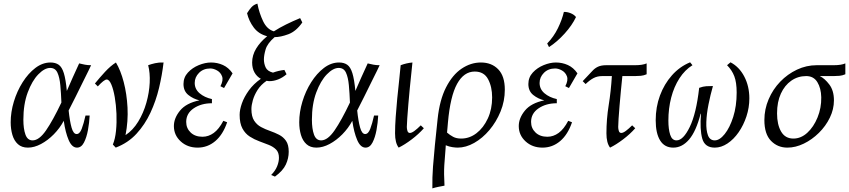

<svg xmlns="http://www.w3.org/2000/svg" viewBox="-20 -800 4687 1060"><path d="M483 -440Q481 -435 468 -408.5Q455 -382 436 -344Q417 -306 397 -265Q377 -224 359 -190Q365 -132 375 -96Q385 -60 403 -60Q420 -60 431 -88.5Q442 -117 452 -162H475Q473 -122 465.5 -81.5Q458 -41 443.5 -13Q429 15 405 15Q377 15 359 -27Q341 -69 332 -133Q310 -92 277 -58.5Q244 -25 206.5 -5Q169 15 134 15Q100 15 79 -4Q58 -23 48.5 -55Q39 -87 39 -125Q39 -181 56.5 -239Q74 -297 105 -346Q136 -395 175.5 -425Q215 -455 259 -455Q286 -455 304 -442.5Q322 -430 332.5 -396Q343 -362 349 -298Q364 -333 381 -371Q398 -409 417 -450Q433 -446 448.5 -443Q464 -440 483 -440ZM109 -139Q109 -89 120.5 -57Q132 -25 160 -25Q196 -25 234 -80Q272 -135 319 -234Q317 -286 313 -329.5Q309 -373 297 -399Q285 -425 257 -425Q226 -425 191.5 -389.5Q157 -354 133 -289.5Q109 -225 109 -139Z M619 15 603 -2Q616 -33 620.5 -78Q625 -123 623 -172Q621 -221 613.5 -264Q606 -307 594.5 -334Q583 -361 569 -361Q555 -361 520 -323L504 -339Q530 -371 560 -403.5Q590 -436 620 -455Q646 -412 663 -347Q680 -282 684 -206.5Q688 -131 673 -54Q714 -81 743 -128.5Q772 -176 788 -232.5Q804 -289 806.5 -343.5Q809 -398 798 -440Q814 -446 836 -451Q858 -456 883 -455Q875 -386 858 -314.5Q841 -243 810.5 -177.5Q780 -112 733.5 -61.5Q687 -11 619 15Z M1071 15Q1015 15 977.5 -19.5Q940 -54 940 -104Q940 -148 974 -189.5Q1008 -231 1081 -246Q1047 -254 1020 -275.5Q993 -297 993 -336Q993 -373 1017.5 -399.5Q1042 -426 1077.5 -440.5Q1113 -455 1145 -455Q1180 -455 1211 -441Q1242 -427 1264 -395L1217 -314L1197 -324Q1214 -357 1206 -378.5Q1198 -400 1178.5 -411Q1159 -422 1141 -422Q1103 -422 1079 -398Q1055 -374 1055 -342Q1055 -308 1082 -285Q1109 -262 1150 -253V-230Q1091 -230 1049.5 -202Q1008 -174 1008 -127Q1008 -92 1032.5 -68.5Q1057 -45 1098 -45Q1131 -45 1160 -66Q1189 -87 1213 -133L1234 -125Q1211 -57 1168.5 -21Q1126 15 1071 15Z M1562 -390Q1540 -371 1515.5 -361.5Q1491 -352 1468 -352Q1460 -352 1452 -354Q1420 -332 1402 -303.5Q1384 -275 1376 -247Q1368 -219 1368 -198Q1368 -157 1383 -134Q1398 -111 1421.5 -98.5Q1445 -86 1471 -77Q1497 -68 1520.5 -56Q1544 -44 1559 -22.5Q1574 -1 1574 38Q1574 74 1558 108.5Q1542 143 1498 175L1477 166Q1500 143 1510 118Q1520 93 1520 71Q1520 42 1504.5 26Q1489 10 1464 0Q1439 -10 1411.5 -20Q1384 -30 1359 -46Q1334 -62 1318.5 -90.5Q1303 -119 1303 -166Q1303 -194 1315.5 -229.5Q1328 -265 1354 -301Q1380 -337 1420 -365Q1398 -377 1385 -400Q1372 -423 1372 -455Q1372 -495 1394 -531.5Q1416 -568 1455 -600Q1408 -612 1381 -648Q1354 -684 1344 -727Q1357 -748 1369 -761Q1381 -774 1401 -780Q1411 -728 1432.5 -683Q1454 -638 1492 -627Q1523 -647 1559.5 -665Q1596 -683 1637 -700L1649 -676Q1615 -627 1572 -611Q1529 -595 1496 -595Q1456 -560 1446.5 -527.5Q1437 -495 1437 -472Q1437 -449 1446.5 -428Q1456 -407 1487 -399Q1517 -410 1550 -414Z M2076 -440Q2074 -435 2061 -408.5Q2048 -382 2029 -344Q2010 -306 1990 -265Q1970 -224 1952 -190Q1958 -132 1968 -96Q1978 -60 1996 -60Q2013 -60 2024 -88.5Q2035 -117 2045 -162H2068Q2066 -122 2058.5 -81.5Q2051 -41 2036.5 -13Q2022 15 1998 15Q1970 15 1952 -27Q1934 -69 1925 -133Q1903 -92 1870 -58.5Q1837 -25 1799.5 -5Q1762 15 1727 15Q1693 15 1672 -4Q1651 -23 1641.5 -55Q1632 -87 1632 -125Q1632 -181 1649.5 -239Q1667 -297 1698 -346Q1729 -395 1768.5 -425Q1808 -455 1852 -455Q1879 -455 1897 -442.5Q1915 -430 1925.5 -396Q1936 -362 1942 -298Q1957 -333 1974 -371Q1991 -409 2010 -450Q2026 -446 2041.5 -443Q2057 -440 2076 -440ZM1702 -139Q1702 -89 1713.5 -57Q1725 -25 1753 -25Q1789 -25 1827 -80Q1865 -135 1912 -234Q1910 -286 1906 -329.5Q1902 -373 1890 -399Q1878 -425 1850 -425Q1819 -425 1784.5 -389.5Q1750 -354 1726 -289.5Q1702 -225 1702 -139Z M2303 -108 2320 -92Q2292 -60 2253 -30.5Q2214 -1 2181 15Q2161 -11 2161 -64Q2161 -104 2164.5 -153.5Q2168 -203 2173 -255Q2178 -307 2183.5 -355Q2189 -403 2192 -440Q2224 -452 2257 -455Q2255 -434 2251 -396.5Q2247 -359 2242.5 -314Q2238 -269 2234.5 -225.5Q2231 -182 2228.5 -148Q2226 -114 2226 -99Q2226 -88 2229.5 -77Q2233 -66 2243 -66Q2253 -66 2268.5 -77.5Q2284 -89 2303 -108Z M2635 -455Q2694 -455 2730.5 -417.5Q2767 -380 2767 -305Q2767 -242 2743.5 -184.5Q2720 -127 2682 -82Q2644 -37 2598 -11Q2552 15 2507 15Q2496 15 2478 12.5Q2460 10 2441 2Q2441 11 2440 19Q2436 65 2433 111Q2430 157 2434 225Q2418 228 2400.5 231.5Q2383 235 2367 240Q2366 180 2370.5 120.5Q2375 61 2381 1L2396 -143Q2407 -248 2442.5 -317.5Q2478 -387 2528.5 -421Q2579 -455 2635 -455ZM2453 -124Q2452 -109 2450.5 -95Q2449 -81 2448 -68Q2464 -54 2482 -44.5Q2500 -35 2526 -35Q2572 -35 2610.5 -64.5Q2649 -94 2673 -145.5Q2697 -197 2697 -262Q2697 -321 2674.5 -363Q2652 -405 2601 -405Q2541 -405 2503.5 -337Q2466 -269 2453 -124Z M2975 15Q2919 15 2881.5 -19.5Q2844 -54 2844 -104Q2844 -148 2878 -189.5Q2912 -231 2985 -246Q2951 -254 2924 -275.5Q2897 -297 2897 -336Q2897 -373 2921.5 -399.5Q2946 -426 2981.5 -440.5Q3017 -455 3049 -455Q3084 -455 3115 -441Q3146 -427 3168 -395L3121 -314L3101 -324Q3118 -357 3110 -378.5Q3102 -400 3082.5 -411Q3063 -422 3045 -422Q3007 -422 2983 -398Q2959 -374 2959 -342Q2959 -308 2986 -285Q3013 -262 3054 -253V-230Q2995 -230 2953.5 -202Q2912 -174 2912 -127Q2912 -92 2936.5 -68.5Q2961 -45 3002 -45Q3035 -45 3064 -66Q3093 -87 3117 -133L3138 -125Q3115 -57 3072.5 -21Q3030 15 2975 15ZM3093 -734Q3110 -735 3129.5 -727.5Q3149 -720 3160 -706Q3139 -661 3097.5 -615Q3056 -569 3011 -540L3001 -560Q3037 -597 3060 -644Q3083 -691 3093 -734Z M3348 15Q3328 -11 3328 -64Q3328 -142 3340.5 -219.5Q3353 -297 3358 -380H3305Q3278 -380 3257 -369Q3236 -358 3213 -336L3197 -352L3249 -407Q3263 -423 3281 -431.5Q3299 -440 3327 -440H3486Q3527 -440 3550 -450V-390Q3534 -383 3518 -381.5Q3502 -380 3486 -380H3416Q3412 -343 3408 -300.5Q3404 -258 3400.5 -217Q3397 -176 3395 -144.5Q3393 -113 3393 -99Q3393 -88 3396.5 -77Q3400 -66 3410 -66Q3420 -66 3435.5 -77.5Q3451 -89 3470 -108L3487 -92Q3459 -60 3420 -30.5Q3381 -1 3348 15Z M4013 -456Q4061 -431 4089 -377.5Q4117 -324 4117 -257Q4117 -206 4101 -157.5Q4085 -109 4058 -70Q4031 -31 3996.5 -8Q3962 15 3926 15Q3871 15 3857 -35Q3843 -85 3850 -172H3848Q3823 -75 3784.5 -30Q3746 15 3697 15Q3649 15 3624.5 -24.5Q3600 -64 3600 -136Q3600 -209 3623.5 -272.5Q3647 -336 3689.5 -384Q3732 -432 3790 -456L3803 -440Q3761 -414 3731 -367.5Q3701 -321 3685.5 -261Q3670 -201 3670 -134Q3670 -87 3680 -56Q3690 -25 3715 -25Q3752 -25 3788 -99Q3824 -173 3840 -315Q3862 -323 3879.5 -324Q3897 -325 3916 -325Q3902 -276 3891.5 -223.5Q3881 -171 3879.5 -126Q3878 -81 3888.5 -53Q3899 -25 3926 -25Q3953 -25 3981 -60Q4009 -95 4028 -154.5Q4047 -214 4047 -289Q4047 -345 4034 -379Q4021 -413 3994 -440Z M4584 -246Q4584 -197 4561.5 -150.5Q4539 -104 4501 -66.5Q4463 -29 4417.5 -7Q4372 15 4327 15Q4273 15 4236.5 -22.5Q4200 -60 4200 -137Q4200 -197 4223.5 -252Q4247 -307 4287.5 -349Q4328 -391 4380 -415.5Q4432 -440 4489 -440H4583Q4624 -440 4647 -450V-390Q4631 -383 4615 -381.5Q4599 -380 4583 -380H4506Q4533 -367 4558.5 -333.5Q4584 -300 4584 -246ZM4431 -380Q4385 -380 4348.5 -354.5Q4312 -329 4291 -283Q4270 -237 4270 -174Q4270 -112 4292.5 -73.5Q4315 -35 4360 -35Q4402 -35 4437 -67Q4472 -99 4493.5 -151.5Q4515 -204 4514 -263Q4513 -313 4492.5 -346.5Q4472 -380 4431 -380Z"/></svg>

Font: Bona Nova
Style: Italic
Weight: 400
Italic angle: -4°
Designer: Mateusz Machalski
Foundry: Capitalics
Version: Version 4.001; ttfautohint (v1.8.3)